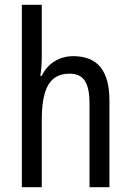

<svg xmlns="http://www.w3.org/2000/svg" viewBox="-20 -780 545 800"><path d="M154 -543V-760H71V0H154V-278C154 -410 186 -473 270 -473C329 -473 353 -435 353 -347V0H436V-360C436 -484 388 -546 285 -546C229 -546 179 -517 154 -464H148C152 -487 154 -515 154 -543Z"/></svg>

Font: Noto Sans Myanmar UI Condensed
Style: Regular
Weight: 400
Width: 3
Designer: Monotype Design Team
Foundry: Monotype Imaging Inc.
Version: Version 2.103